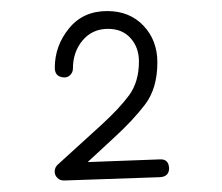

<svg xmlns="http://www.w3.org/2000/svg" viewBox="-20 -757 395 342"><path d="M93.8 -619.1Q77.6 -620.1 77.6 -636.2Q77.6 -675.3 102.8 -706.3Q127.9 -737.3 170.9 -737.3Q210.9 -737.3 235.6 -711.2Q260.3 -685.1 260.3 -646Q260.3 -599.6 238.5 -571Q216.8 -542.5 183.6 -512.2L136.2 -468.3L264.6 -473.1Q280.3 -474.1 281.2 -457.5Q281.2 -442.4 265.1 -441.4L94.2 -435.5Q86.4 -435.5 82.5 -439.9Q77.1 -444.8 77.4 -451.9Q77.6 -459 83 -463.9L159.7 -533.7Q192.4 -563.5 210 -587.4Q227.5 -611.3 227.5 -647.5Q227.5 -672.4 212.6 -689Q197.8 -705.6 172.4 -705.6Q144.5 -705.6 127.2 -685.1Q109.9 -664.6 109.9 -634.8Q109.9 -628.4 105.2 -623.5Q100.6 -618.7 93.8 -619.1Z"/></svg>

Font: Mikhak-FD Light
Style: Regular
Weight: 300
Designer: Amin Abedi
Version: Version 3.2